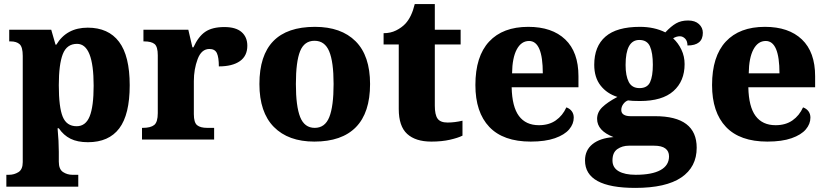

<svg xmlns="http://www.w3.org/2000/svg" viewBox="-20 -681 4037 937"><path d="M11 172H24Q49 172 70 159Q91 146 91 110V-408Q91 -451 76 -465Q61 -479 31 -479H25V-536H230L251 -463H255Q305 -546 408 -546Q509 -546 561 -477Q613 -408 613 -265Q613 -122 562 -54.5Q511 13 409 13Q358 13 324 -4Q290 -21 267 -55H261Q267 9 267 60V108Q267 145 287.5 158.5Q308 172 333 172H362V230H11ZM437 -263Q437 -467 356 -467Q306 -467 286.5 -417Q267 -367 267 -265Q267 -158 286 -111.5Q305 -65 354 -65Q398 -65 417.5 -113Q437 -161 437 -263Z M673 -57H677Q715 -57 732.5 -71Q750 -85 750 -129V-411Q750 -453 734.5 -466Q719 -479 683 -479H680V-536H899L919 -450H924Q948 -503 982 -526Q1016 -549 1075 -549Q1131 -549 1159 -524.5Q1187 -500 1187 -458Q1187 -408 1150.5 -382.5Q1114 -357 1048 -357Q1048 -401 1038.5 -421.5Q1029 -442 1002 -442Q963 -442 944.5 -392.5Q926 -343 926 -285V-124Q926 -83 942 -70Q958 -57 991 -57H1025V0H673Z M1246 -271Q1246 -550 1517 -550Q1645 -550 1715.5 -479.5Q1786 -409 1786 -271Q1786 -131 1717 -60.5Q1648 10 1514 10Q1387 10 1316.5 -61.5Q1246 -133 1246 -271ZM1608 -271Q1608 -379 1586.5 -430.5Q1565 -482 1515 -482Q1465 -482 1444.5 -431Q1424 -380 1424 -271Q1424 -162 1445 -109.5Q1466 -57 1516 -57Q1566 -57 1587 -109.5Q1608 -162 1608 -271Z M1926 -149V-464H1852V-519Q1886 -519 1913 -532.5Q1940 -546 1958 -565Q1989 -598 2004 -661H2102V-536H2228V-464H2102V-165Q2102 -121 2115.5 -102Q2129 -83 2164 -83Q2199 -83 2237 -92V-19Q2215 -8 2175.5 1Q2136 10 2085 10Q2008 10 1967 -27.5Q1926 -65 1926 -149Z M2300 -266Q2300 -406 2367 -478Q2434 -550 2558 -550Q2674 -550 2738.5 -488.5Q2803 -427 2803 -309V-255H2477Q2479 -160 2512.5 -115Q2546 -70 2610 -70Q2659 -70 2692.5 -93.5Q2726 -117 2744 -157Q2761 -151 2770.5 -138Q2780 -125 2780 -107Q2780 -76 2757.5 -49.5Q2735 -23 2688 -6.5Q2641 10 2570 10Q2436 10 2368 -61.5Q2300 -133 2300 -266ZM2629 -323Q2629 -481 2562 -481Q2524 -481 2502 -440Q2480 -399 2479 -323Z M2835 102Q2835 52 2871.5 22.5Q2908 -7 2974 -12Q2894 -43 2894 -101Q2894 -133 2919 -157.5Q2944 -182 2993 -208Q2942 -224 2911 -263.5Q2880 -303 2880 -365Q2880 -455 2935 -502.5Q2990 -550 3103 -550Q3173 -550 3227 -523Q3255 -553 3279.5 -567Q3304 -581 3338 -581Q3372 -581 3391 -563.5Q3410 -546 3410 -521Q3410 -459 3335 -459Q3335 -481 3323.5 -492.5Q3312 -504 3298 -504Q3281 -504 3265 -494Q3290 -471 3305.5 -438.5Q3321 -406 3321 -368Q3321 -285 3266.5 -236.5Q3212 -188 3103 -188Q3063 -188 3045 -191Q3032 -187 3022 -173.5Q3012 -160 3012 -144Q3012 -129 3024 -121.5Q3036 -114 3057 -114H3177Q3380 -114 3380 40Q3380 134 3305 185Q3230 236 3080 236Q2835 236 2835 102ZM3166 -365Q3166 -423 3152 -454.5Q3138 -486 3100 -486Q3033 -486 3033 -364Q3033 -311 3048.5 -281Q3064 -251 3101 -251Q3139 -251 3152.5 -280Q3166 -309 3166 -365ZM3245 82Q3245 57 3227 43.5Q3209 30 3172 30H3049Q3017 30 2993 46.5Q2969 63 2969 102Q2969 137 2999 154.5Q3029 172 3082 172Q3162 172 3203.5 149Q3245 126 3245 82Z M3455 -266Q3455 -406 3522 -478Q3589 -550 3713 -550Q3829 -550 3893.5 -488.5Q3958 -427 3958 -309V-255H3632Q3634 -160 3667.5 -115Q3701 -70 3765 -70Q3814 -70 3847.5 -93.5Q3881 -117 3899 -157Q3916 -151 3925.5 -138Q3935 -125 3935 -107Q3935 -76 3912.5 -49.5Q3890 -23 3843 -6.5Q3796 10 3725 10Q3591 10 3523 -61.5Q3455 -133 3455 -266ZM3784 -323Q3784 -481 3717 -481Q3679 -481 3657 -440Q3635 -399 3634 -323Z"/></svg>

Font: Noto Serif ExtraBold
Style: Regular
Weight: 800
Designer: Monotype Design Team
Foundry: Monotype Imaging Inc.
Version: Version 1.001